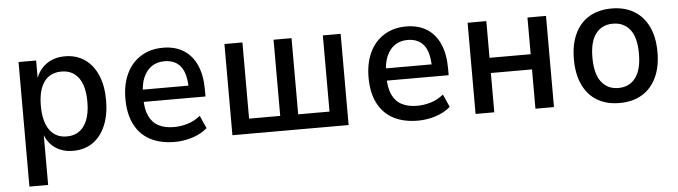

<svg xmlns="http://www.w3.org/2000/svg" viewBox="-45 -676 3644 1032"><g transform="rotate(-5 1777.5 -160.5)"><path d="M77 180V-492H172V-386H168Q185 -441 227 -471Q269 -501 328 -501Q389 -501 434 -470Q479 -439 503.5 -382Q528 -325 528 -246Q528 -169 504 -111.5Q480 -54 435.5 -22.5Q391 9 328 9Q270 9 229.5 -20.5Q189 -50 173 -103H178V180ZM301 -71Q361 -71 394 -116.5Q427 -162 427 -247Q427 -332 394.5 -376.5Q362 -421 302 -421Q241 -421 208.5 -376.5Q176 -332 176 -247Q176 -162 208.5 -116.5Q241 -71 301 -71Z M877 9Q800 9 745 -20Q690 -49 661 -106Q632 -163 632 -245Q632 -322 659 -379.5Q686 -437 737 -469Q788 -501 857 -501Q922 -501 968 -472Q1014 -443 1038 -388.5Q1062 -334 1062 -257V-220H711V-286H992L976 -269Q976 -351 946 -389.5Q916 -428 858 -428Q818 -428 789 -408Q760 -388 744 -350.5Q728 -313 728 -256V-240Q728 -182 745 -144.5Q762 -107 796 -89Q830 -71 879 -71Q916 -71 953 -82Q990 -93 1022 -119L1053 -50Q1018 -20 971 -5.5Q924 9 877 9Z M1188 0V-492H1285V-81H1453V-492H1550V-81H1719V-492H1815V0Z M2189 9Q2112 9 2057 -20Q2002 -49 1973 -106Q1944 -163 1944 -245Q1944 -322 1971 -379.5Q1998 -437 2049 -469Q2100 -501 2169 -501Q2234 -501 2280 -472Q2326 -443 2350 -388.5Q2374 -334 2374 -257V-220H2023V-286H2304L2288 -269Q2288 -351 2258 -389.5Q2228 -428 2170 -428Q2130 -428 2101 -408Q2072 -388 2056 -350.5Q2040 -313 2040 -256V-240Q2040 -182 2057 -144.5Q2074 -107 2108 -89Q2142 -71 2191 -71Q2228 -71 2265 -82Q2302 -93 2334 -119L2365 -50Q2330 -20 2283 -5.5Q2236 9 2189 9Z M2500 0V-492H2601V-294H2823V-492H2923V0H2823V-212H2601V0Z M3277 9Q3207 9 3156.5 -21Q3106 -51 3079 -108.5Q3052 -166 3052 -246Q3052 -327 3079 -384Q3106 -441 3156.5 -471Q3207 -501 3277 -501Q3347 -501 3397.5 -471Q3448 -441 3475.5 -384Q3503 -327 3503 -246Q3503 -166 3475.5 -108.5Q3448 -51 3397.5 -21Q3347 9 3277 9ZM3277 -72Q3336 -72 3369.5 -115.5Q3403 -159 3403 -247Q3403 -334 3369.5 -376.5Q3336 -419 3277 -419Q3219 -419 3185.5 -376.5Q3152 -334 3152 -247Q3152 -159 3185.5 -115.5Q3219 -72 3277 -72Z"/></g></svg>

Font: Nunito Sans 10pt SemiCondensed SemiBold
Style: Regular
Weight: 600
Width: 4
Designer: Vernon Adams
Foundry: Vernon Adams
Version: Version 3.101;gftools[0.9.27]